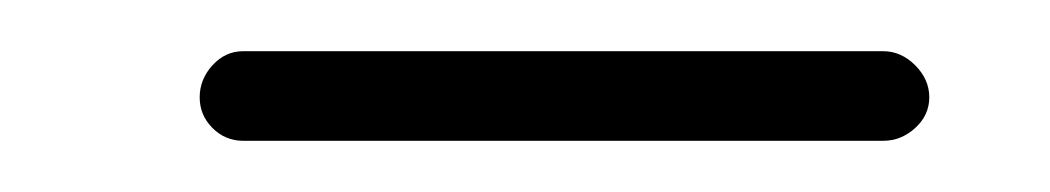

<svg xmlns="http://www.w3.org/2000/svg" viewBox="-20 -180 410 75"><path d="M75 -125Q68 -125 63 -130Q58 -135 58 -142Q58 -149 63 -154.5Q68 -160 75 -160Q137 -160 200 -160Q263 -160 325 -160Q325 -160 325 -160Q325 -160 325 -160Q332 -160 337.5 -154.5Q343 -149 343 -142Q343 -135 337.5 -130Q332 -125 325 -125Q263 -125 200 -125Q137 -125 75 -125Q75 -125 75 -125Q75 -125 75 -125Z"/></svg>

Font: FRB American Cursive
Style: Italic
Weight: 400
Italic angle: -25°
Version: Version 2.0;Modular Font Editor K font №1